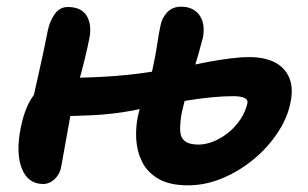

<svg xmlns="http://www.w3.org/2000/svg" viewBox="-20 -540 923 575"><path d="M109 11Q64 11 45.5 -35Q27 -81 42 -157Q53 -211 73.5 -244Q94 -277 121.5 -292Q149 -307 181 -307Q253 -307 326 -312.5Q399 -318 474 -332L485 -239Q433 -219 375 -208.5Q317 -198 258 -195Q199 -192 141 -192L72 -213Q85 -272 99 -334Q113 -396 123 -448Q129 -477 144 -498Q159 -519 183 -519Q224 -519 240 -492Q256 -465 247 -422Q242 -397 234.5 -366Q227 -335 218 -302.5Q209 -270 202 -242Q195 -214 191 -195Q183 -152 176.5 -114Q170 -76 163 -39Q159 -18 143.5 -3.5Q128 11 109 11ZM543 15Q488 15 454.5 -4.5Q421 -24 405.5 -55.5Q390 -87 388 -123Q386 -159 393 -192Q397 -212 405.5 -236.5Q414 -261 423.5 -286.5Q433 -312 437 -334Q446 -374 451 -408.5Q456 -443 460 -460Q464 -485 480 -502.5Q496 -520 523 -520Q546 -520 562.5 -509Q579 -498 586 -477.5Q593 -457 588 -429Q583 -409 575.5 -382.5Q568 -356 558.5 -326Q549 -296 540 -264Q531 -232 524 -201Q519 -172 519.5 -150.5Q520 -129 533 -118Q546 -107 575 -107Q596 -107 619.5 -116.5Q643 -126 664 -143Q685 -160 700 -182.5Q715 -205 721 -231Q723 -242 711.5 -247Q700 -252 678 -252Q649 -252 613.5 -248.5Q578 -245 547 -240Q516 -235 497 -232Q481 -231 467 -236Q453 -241 446 -252.5Q439 -264 442 -282Q446 -305 460.5 -315Q475 -325 500 -332Q517 -337 545 -343Q573 -349 605.5 -355Q638 -361 669.5 -365Q701 -369 726 -369Q773 -369 803.5 -353Q834 -337 846.5 -306.5Q859 -276 850 -233Q841 -187 811.5 -142.5Q782 -98 739 -62.5Q696 -27 645.5 -6Q595 15 543 15Z"/></svg>

Font: Shantell Sans SemiBold
Style: Italic
Weight: 600
Italic angle: -11°
Designer: Stephen Nixon, Anya Danilova, Shantell Martin
Foundry: Arrow Type
Version: Version 1.011;[c5ecc13dd]